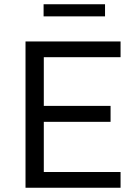

<svg xmlns="http://www.w3.org/2000/svg" viewBox="-20 -883 643 903"><path d="M100 0V-688H547V-614H186V-385H500V-310H186V-74H547V0ZM185 -806V-863H474V-806Z"/></svg>

Font: Saira
Style: Regular
Weight: 400
Designer: Hector Gatti with collaboration of the Omnibus-Type team
Foundry: Omnibus-Type
Version: Version 1.100; ttfautohint (v1.8.3)